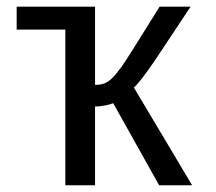

<svg xmlns="http://www.w3.org/2000/svg" viewBox="-20 -548 640 568"><path d="M29.3 -528.3H261.2V-296.9Q275.9 -296.9 287.6 -300.8Q299.3 -304.7 312 -317.1Q324.7 -329.6 340.8 -352.1Q356.9 -374.5 452.1 -528.3H543.9L438.5 -369.6Q393.1 -303.2 376 -289.1L548.3 0H450.7L314.9 -242.7Q305.7 -238.8 289.8 -235.8Q273.9 -232.9 261.2 -232.9V0H173.3V-460.4H29.3Z"/></svg>

Font: Cousine
Style: Regular
Weight: 400
Monospace: yes
Designer: Steve Matteson
Foundry: Monotype Imaging Inc.
Version: Version 1.21